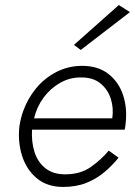

<svg xmlns="http://www.w3.org/2000/svg" viewBox="-20 -731 535 761"><path d="M115 -262Q126 -308 153 -344.5Q180 -381 219 -403Q258 -425 303 -424Q349 -424 378 -400.5Q407 -377 419 -340Q431 -303 425 -262ZM107 -217H474Q476 -223 476.5 -229.5Q477 -236 478 -242Q485 -303 467.5 -355Q450 -407 409 -438.5Q368 -470 306 -470Q251 -470 204 -446Q157 -422 123.5 -381.5Q90 -341 72 -291Q62 -263 57 -231Q50 -170 67 -115Q84 -60 124.5 -25.5Q165 9 228 10Q282 10 322 -6Q362 -22 393.5 -48.5Q425 -75 450 -106L411 -134Q380 -97 339 -68.5Q298 -40 238 -40Q190 -40 159.5 -64.5Q129 -89 116.5 -129.5Q104 -170 107 -217ZM495 -683 451 -711 273 -553 300 -533Z"/></svg>

Font: Jost* 300 Light Italic
Style: Italic
Weight: 300
Italic angle: -10°
Version: Version 3.200; ttfautohint (v0.97) -l 8 -r 50 -G 200 -x 14 -